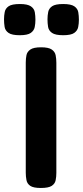

<svg xmlns="http://www.w3.org/2000/svg" viewBox="-88 -925 412 954"><path d="M115 9Q78 9 62.5 -1.5Q47 -12 43.5 -30Q40 -48 40 -67V-614Q40 -634 43.5 -651Q47 -668 63 -679Q79 -690 116 -690Q153 -690 169 -679Q185 -668 188.5 -650.5Q192 -633 192 -613V-66Q192 -47 188.5 -29.5Q185 -12 169 -1.5Q153 9 115 9ZM226 -750Q187 -750 170.5 -761.5Q154 -773 151 -791Q148 -809 148 -829Q148 -848 151.5 -865.5Q155 -883 171 -894Q187 -905 226 -905Q265 -905 281.5 -893.5Q298 -882 301 -864Q304 -846 304 -827Q304 -808 300.5 -790.5Q297 -773 281 -761.5Q265 -750 226 -750ZM10 -750Q-29 -750 -45.5 -761.5Q-62 -773 -65 -791Q-68 -809 -68 -829Q-68 -848 -64.5 -865.5Q-61 -883 -45 -894Q-29 -905 11 -905Q49 -905 65.5 -893.5Q82 -882 85 -864Q88 -846 88 -827Q88 -808 84.5 -790.5Q81 -773 65 -761.5Q49 -750 10 -750Z"/></svg>

Font: Fredoka SemiBold
Style: Regular
Weight: 600
Designer: Ben Nathan
Foundry: Milena B. Brandão, Ben Nathan
Version: Version 2.001